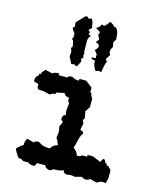

<svg xmlns="http://www.w3.org/2000/svg" viewBox="-126 -958 871 1044"><g transform="rotate(15 310.0 -436.0)"><path d="M364 -868C380 -860 389 -853 390 -848C410 -848 419 -826 419 -780C417 -780 413 -775 409 -764C409 -757 411 -749 413 -740C406 -729 403 -721 403 -714V-705L409 -695V-692L394 -669V-660C396 -660 399 -658 403 -656C396 -643 391 -621 387 -591L371 -594C368 -594 362 -592 357 -588C350 -594 344 -607 338 -627V-643C328 -643 320 -646 315 -650C315 -654 318 -655 322 -656H338V-679L322 -698C333 -708 338 -717 338 -724C336 -733 330 -738 319 -738V-744L329 -757V-764L319 -780C319 -786 321 -792 325 -799L297 -816C299 -816 320 -827 322 -842C327 -842 331 -840 335 -838C341 -838 350 -849 364 -868ZM234 -864C241 -861 244 -857 244 -854L260 -858H263C278 -832 271 -815 278 -810L261 -796C264 -790 268 -787 271 -787L268 -770C277 -770 281 -768 281 -764C271 -758 268 -746 268 -729C268 -714 269 -695 269 -672L273 -666C271 -662 269 -658 269 -656L273 -640C269 -638 265 -636 263 -636L267 -617C258 -602 253 -592 253 -588H244L234 -594L218 -591C207 -615 201 -627 199 -627C199 -629 199 -637 201 -653C201 -659 199 -665 195 -672C195 -678 197 -682 201 -682C199 -710 194 -724 185 -724L192 -734V-757C182 -768 176 -777 175 -783C178 -789 182 -792 185 -792L182 -816C211 -848 227 -864 231 -864ZM92 -525 74 -506V-496H64V-487C48 -474 48 -471 46 -449L74 -439V-420L82 -411C104 -411 120 -410 140 -402H150C164 -411 161 -411 178 -411V-420L224 -430C233 -414 235 -415 254 -411V-404C254 -393 253 -391 262 -383C261 -367 258 -354 258 -341C258 -333 258 -325 262 -316C247 -311 249 -312 244 -297C244 -278 242 -285 254 -279V-269L244 -250V-241C247 -231 248 -223 248 -216C248 -206 246 -197 244 -184C253 -170 257 -162 262 -146C240 -139 237 -137 224 -118C195 -118 182 -120 158 -137C142 -136 139 -136 130 -127L92 -137C83 -121 82 -117 82 -99C66 -90 60 -83 46 -70C54 -51 61 -40 74 -23C91 -23 88 -23 102 -14H130C143 -5 149 -4 168 -4L178 -23H224C230 -12 229 -13 244 -4H250C261 -4 263 -5 272 -14C294 -14 308 -14 328 -23C333 -8 333 -9 348 -4C358 -6 366 -7 374 -7C381 -7 387 -6 396 -4L432 -14C440 -8 448 -5 456 -5C464 -5 472 -8 480 -14L518 -4C532 -13 537 -16 546 -16C551 -16 557 -16 566 -14L574 -42V-89L556 -108H546V-118H538L528 -137H518L508 -118L462 -137H432V-127H404C390 -118 394 -118 377 -118C368 -137 365 -144 348 -156C361 -186 357 -213 377 -241V-250L358 -260L366 -297C360 -306 358 -309 358 -311C358 -313 360 -317 366 -326L358 -364C367 -373 370 -380 377 -392V-439C368 -453 366 -451 366 -468H358V-496L320 -525H282V-515C263 -515 260 -516 244 -525H224L216 -515H168V-525C149 -524 143 -524 130 -515Z"/></g></svg>

Font: GNUTypewriter
Style: Standard
Weight: 400
Version: Version 001.000